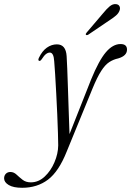

<svg xmlns="http://www.w3.org/2000/svg" viewBox="-141 -667 638 935"><path d="M302.5 -279.5Q340.5 -372.5 374.5 -412.5Q408.5 -452.5 446 -452.5Q477.5 -452.5 477.5 -425.5Q477.5 -395 434.5 -382.5Q411 -377.5 391 -364.5Q371 -351.5 351.8 -321.5Q332.5 -291.5 310 -237L184.5 69.5Q145.5 168 92.8 207.8Q40 247.5 -33 247.5Q-76 247.5 -98.5 234Q-121 220.5 -121 201.5Q-121 188 -112.5 179.2Q-104 170.5 -90.5 170.5Q-74 170.5 -60.5 183.2Q-47 196 -31 208.5Q-15 221 9 221Q46.5 221 76.5 193Q106.5 165 124.2 123.2Q142 81.5 142.5 41Q142.5 21.5 141.2 -19Q140 -59.5 137.8 -110.5Q135.5 -161.5 132.8 -212.8Q130 -264 127.5 -305.8Q125 -347.5 123 -368.5Q120.5 -411 101.5 -411Q92.5 -411 83 -403.8Q73.5 -396.5 62 -378.5Q55.5 -369 50 -370.5Q43 -372.5 48 -384.5Q64 -418.5 87 -434.8Q110 -451 136 -451Q180 -451 183.5 -393.5Q185 -375.5 186.5 -332.8Q188 -290 190 -234.2Q192 -178.5 193.8 -120.5Q195.5 -62.5 197.5 -14ZM361.5 -603Q378.5 -624 393 -636Q407.5 -648 422.5 -647Q436 -646 440.8 -636.8Q445.5 -627.5 441.5 -616.5Q437 -603 424.5 -592Q412 -581 394 -569.5L288.5 -498Q280.5 -494 277.5 -498Q274.5 -501 281 -508.5Z"/></svg>

Font: Fraunces 72pt Light
Style: Italic
Weight: 300
Italic angle: -16°
Version: Version 1.000;[b76b70a41]